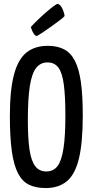

<svg xmlns="http://www.w3.org/2000/svg" viewBox="-20 -942 469 972"><path d="M211 10Q162 10 127.5 -6.5Q93 -23 71.5 -64Q50 -105 40 -175.5Q30 -246 30 -354Q30 -487 51 -565Q72 -643 114.5 -676.5Q157 -710 222 -710Q270 -710 304 -692.5Q338 -675 359 -634.5Q380 -594 389.5 -526.5Q399 -459 399 -357Q399 -219 379.5 -139Q360 -59 318.5 -24.5Q277 10 211 10ZM214 -74Q251 -74 271.5 -101.5Q292 -129 301.5 -191.5Q311 -254 311 -355Q311 -455 303 -514.5Q295 -574 275.5 -600Q256 -626 220 -626Q185 -626 163 -598Q141 -570 131 -506Q121 -442 121 -334Q121 -241 129.5 -184Q138 -127 158.5 -100.5Q179 -74 214 -74ZM167 -760Q158 -760 151 -771Q144 -782 140 -793.5Q136 -805 136 -805Q153 -824 174.5 -844.5Q196 -865 217 -883Q238 -901 252.5 -911.5Q267 -922 270 -922Q284 -922 294.5 -900.5Q305 -879 307 -861Q302 -854 284 -840.5Q266 -827 244 -811Q222 -795 201 -781Q180 -767 167 -760Z"/></svg>

Font: Yanone Kaffeesatz ExtraLight
Style: Regular
Weight: 400
Version: Version 2.003